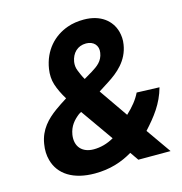

<svg xmlns="http://www.w3.org/2000/svg" viewBox="-108 -819 877 926"><g transform="rotate(-15 330.5 -355.5)"><path d="M53 -191C48 -162 49 -135 56 -110C76 -35 146 10 253 10C329 10 389 -10 443 -42L472 0H633L546 -124C597 -180 640 -234 661 -311L548 -315C532 -282 509 -254 476 -223L377 -366L427 -398C479 -431 535 -477 547 -555C551 -578 549 -599 544 -619C528 -678 476 -721 392 -721C363 -721 335 -717 310 -708C239 -683 183 -624 169 -534C165 -507 166 -481 174 -456C182 -431 195 -404 212 -376C191 -363 170 -349 152 -336C107 -303 64 -261 53 -191ZM196 -199C203 -241 226 -266 253 -287L265 -294L379 -132C346 -113 312 -104 278 -104C220 -104 187 -141 196 -199ZM295 -536C302 -578 330 -607 373 -607C410 -607 434 -582 428 -546C422 -505 394 -486 365 -468L323 -443C313 -460 306 -477 300 -492C294 -507 293 -521 295 -536Z"/></g></svg>

Font: Asimov Pro
Style: BdObl
Weight: 700
Designer: Google
Version: Version 2.000980; 2014